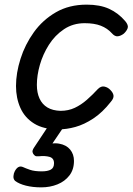

<svg xmlns="http://www.w3.org/2000/svg" viewBox="-20 -539 572 828"><path d="M231 19Q168 19 127.5 -6Q87 -31 68 -73.5Q49 -116 49 -168Q49 -224 68.5 -285.5Q88 -347 126 -400Q164 -453 221 -486Q278 -519 354 -519Q411 -519 450.5 -501Q490 -483 520 -448Q535 -430 530.5 -417.5Q526 -405 514 -394Q501 -384 488 -382.5Q475 -381 462 -396Q443 -417 415 -428Q387 -439 345 -439Q295 -439 256 -413Q217 -387 191 -346Q165 -305 152 -259.5Q139 -214 139 -173Q139 -139 150.5 -114Q162 -89 184.5 -75.5Q207 -62 241 -61Q275 -61 302.5 -74Q330 -87 354.5 -108.5Q379 -130 402 -155Q416 -169 431 -165.5Q446 -162 456 -151Q468 -139 469.5 -127Q471 -115 458 -100Q422 -54 382.5 -28Q343 -2 305 8.5Q267 19 231 19ZM158 269Q121 269 91.5 261.5Q62 254 45 241Q37 233 38 220.5Q39 208 44 199Q51 186 59.5 181.5Q68 177 78 181Q91 187 110 193.5Q129 200 160 200Q185 200 199 192.5Q213 185 213 165Q213 143 193.5 137.5Q174 132 147 135Q136 136 131.5 133Q127 130 123 124Q119 117 120.5 110.5Q122 104 127 97L200 -13H269L189 105L160 89Q204 75 235 80.5Q266 86 282.5 106Q299 126 299 155Q299 192 279.5 217.5Q260 243 228 256Q196 269 158 269Z"/></svg>

Font: Playwrite AU VIC
Style: Regular
Weight: 400
Designer: Veronika Burian, José Scaglione
Foundry: TypeTogether
Version: Version 1.002